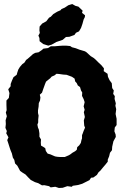

<svg xmlns="http://www.w3.org/2000/svg" viewBox="-20 -912 610 955"><path d="M273 23 255 17 232 20 224 14 200 9 189 10 170 -1 154 -6 133 -17 119 -31 107 -44 91 -54 80 -62 72 -77 66 -88 55 -99 51 -117 44 -128 39 -149 32 -166 28 -178 21 -200 16 -215 22 -229 11 -249 14 -260 7 -276 9 -295 8 -314 14 -334 9 -352 13 -364 12 -390V-412L24 -425L27 -449L21 -468L33 -483V-494L39 -510L47 -528L63 -540L66 -551L71 -566L79 -579L91 -593L101 -600L110 -614L117 -619L133 -633L144 -643L155 -649L172 -652L188 -663L196 -670L219 -673L233 -682H254L277 -684L294 -685H308L329 -683L338 -677L357 -672L375 -665L402 -657L409 -653L431 -633L447 -623L455 -616L470 -601L484 -588L497 -572L496 -558L515 -545L517 -530L525 -513L536 -498L538 -474L546 -462L543 -445L551 -434L550 -420L556 -398L554 -386L558 -369L555 -345L560 -321V-309V-290L551 -278L549 -259L555 -243L556 -231L544 -209L538 -182L537 -165L527 -152L523 -135L516 -118V-108L505 -94L493 -80L479 -63L470 -55L462 -42L444 -29L433 -28L425 -16L409 -8L389 2L369 8L363 9L342 12L337 17L315 14L292 22ZM280 -131H302L323 -140L331 -145L340 -152L354 -160L362 -167L364 -180L374 -189L382 -201L385 -215L388 -224V-240L391 -247L396 -261L403 -277L399 -287L398 -299L397 -313L402 -330L397 -354L401 -366L396 -383L399 -395L401 -404L396 -419L388 -435L389 -452L383 -462L378 -479L367 -487L362 -498L354 -507L351 -521L338 -530L322 -536L311 -540L295 -541L274 -544L261 -545L251 -537L237 -531L230 -523L220 -515L209 -506L204 -494L199 -480L195 -469L189 -451L178 -441L181 -427L179 -412L173 -399L172 -382L169 -363V-350L172 -337L170 -317V-303L166 -292L169 -277L173 -268L176 -249V-232L184 -218L183 -203L184 -188L196 -181L205 -175L208 -161L217 -148L231 -144L240 -140L254 -134L266 -132ZM220 -685 195 -693 177 -707 176 -723 171 -735 178 -748 176 -761 177 -780 190 -795 210 -806 224 -824 233 -829 245 -842 265 -854 281 -861 286 -867 302 -874 320 -886 339 -892 355 -883 370 -879 391 -859 388 -848 403 -836 402 -827 396 -815 390 -793 383 -773 373 -756 358 -749 350 -738 325 -729 308 -728 292 -714 260 -703 237 -690Z"/></svg>

Font: Winky Rough
Style: Bold
Weight: 700
Designer: Simon Atzbach
Foundry: typofactur
Version: Version 1.206; ttfautohint (v1.8.4.7-5d5b)